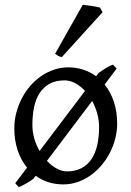

<svg xmlns="http://www.w3.org/2000/svg" viewBox="-20 -747 543 793"><path d="M389.2 -222.2Q389.2 -251.5 381.3 -279.1Q373.5 -306.6 360.8 -330.1L173.8 -82.5Q193.4 -62 214.8 -50.5Q236.3 -39.1 255.9 -39.1Q290.5 -39.1 315.7 -52Q340.8 -64.9 357.2 -88.9Q373.5 -112.8 381.3 -146.5Q389.2 -180.2 389.2 -222.2ZM113.8 -231Q113.8 -201.2 121.8 -174.1Q129.9 -147 143.6 -123.5L331.1 -371.6Q312 -392.1 290.3 -403.6Q268.6 -415 247.1 -415Q210 -415 184.6 -400.9Q159.2 -386.7 143.3 -362.1Q127.4 -337.4 120.6 -303.7Q113.8 -270 113.8 -231ZM461.9 -463.9 412.1 -397.9Q437 -367.2 450.4 -326.2Q463.9 -285.2 463.9 -236.8Q463.9 -204.1 455.6 -172.9Q447.3 -141.6 432.6 -113.8Q418 -85.9 397.5 -62.3Q377 -38.6 352.3 -21.5Q327.6 -4.4 299.8 5.1Q272 14.6 242.2 14.6Q208.5 14.6 179.7 5.4Q150.9 -3.9 127.4 -21L118.2 -8.8Q113.8 -4.9 105.7 0.2Q97.7 5.4 88.9 10.5Q80.1 15.6 71.5 19.8Q63 23.9 57.1 25.9L43 9.8L91.8 -54.7Q66.4 -85.4 52.7 -126.7Q39.1 -168 39.1 -216.8Q39.1 -249 47.1 -280.3Q55.2 -311.5 69.6 -339.6Q84 -367.7 104.2 -391.4Q124.5 -415 149.2 -432.1Q173.8 -449.2 202.4 -459Q231 -468.8 261.2 -468.8Q294.9 -468.8 324 -459.2Q353 -449.7 377 -432.1L387.2 -445.8Q393.6 -450.2 401.1 -455.3Q408.7 -460.4 416.5 -465.3Q424.3 -470.2 432.1 -474.1Q439.9 -478 446.8 -480ZM235.4 -511.2Q226.6 -512.7 219.7 -516.6Q212.9 -520.5 207.5 -524.9L321.8 -727.1Q327.6 -726.6 337.2 -725.3Q346.7 -724.1 357.2 -722.7Q367.7 -721.2 377.4 -719.2Q387.2 -717.3 392.6 -715.8L403.8 -696.8Z"/></svg>

Font: Gentium Plus APac
Style: Regular
Weight: 400
Designer: J. Victor Gaultney, Annie Olsen, Iska Routamaa, Becca Hirsbrunner
Foundry: SIL International
Version: Version 5.000